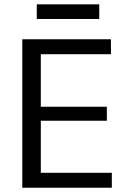

<svg xmlns="http://www.w3.org/2000/svg" viewBox="-20 -885 594 905"><path d="M152.2 -70.5H507.1V0H85.1V-700H502.9V-629.5H152.2L172.4 -684.7V-348.8L152.2 -382H483.6V-316H152.2L172.4 -349.2V-15.3ZM447.8 -864.7V-795.4H153.3V-864.7Z"/></svg>

Font: Pathway Extreme 8pt Thin 12pt
Style: Regular
Weight: 100
Version: Version 1.001;gftools[0.9.26]